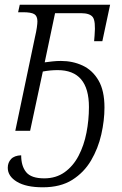

<svg xmlns="http://www.w3.org/2000/svg" viewBox="-20 -556 519 816"><path d="M162 240Q91 240 52 216.5Q13 193 13 157Q13 135 27 120Q41 105 70 104Q70 150 91.5 176Q113 202 168 202Q218 202 254.5 176Q291 150 314 106Q337 62 347.5 8Q358 -46 358 -101Q358 -258 225 -258Q209 -258 193.5 -256.5Q178 -255 162 -252L108 0H45L129 -400Q134 -421 136.5 -438.5Q139 -456 139 -465Q139 -488 125.5 -496Q112 -504 78 -504H57L64 -536H448L415 -381H380L382 -406Q387 -466 374.5 -483Q362 -500 324 -500H214L170 -291Q185 -293 202.5 -295Q220 -297 239 -297Q289 -297 331 -277.5Q373 -258 398.5 -214.5Q424 -171 424 -99Q424 -44 410.5 15.5Q397 75 367 126Q337 177 287 208.5Q237 240 162 240Z"/></svg>

Font: Noto Serif Light
Style: Italic
Weight: 300
Italic angle: -12°
Designer: Monotype Design Team
Foundry: Monotype Imaging Inc.
Version: Version 2.013